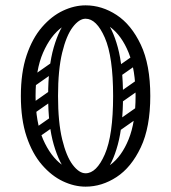

<svg xmlns="http://www.w3.org/2000/svg" viewBox="-20 -690 640 718"><path d="M300 8Q258 8 215.5 -12Q173 -32 137 -73.5Q101 -115 79.5 -179Q58 -243 58 -331Q58 -419 79.5 -483Q101 -547 137 -588.5Q173 -630 215.5 -650Q258 -670 300 -670Q361 -670 416 -634Q471 -598 506.5 -523Q542 -448 542 -331Q542 -214 506.5 -139Q471 -64 416 -28Q361 8 300 8ZM300 -42Q350 -42 392.5 -73.5Q435 -105 461 -169Q487 -233 487 -331Q487 -429 461 -493Q435 -557 392.5 -588.5Q350 -620 300 -620Q255 -620 212 -588.5Q169 -557 141 -493Q113 -429 113 -331Q113 -233 141 -169Q169 -105 212 -73.5Q255 -42 300 -42ZM300 -6Q266 -6 234 -41.5Q202 -77 181 -149Q160 -221 160 -331Q160 -441 181 -513Q202 -585 234 -620.5Q266 -656 300 -656Q338 -656 369.5 -620.5Q401 -585 420.5 -513Q440 -441 440 -331Q440 -221 420.5 -149Q401 -77 369.5 -41.5Q338 -6 300 -6ZM300 -42Q341 -42 372 -113Q403 -184 403 -331Q403 -478 372 -549Q341 -620 300 -620Q276 -620 252 -588.5Q228 -557 212.5 -493Q197 -429 197 -331Q197 -233 212.5 -169Q228 -105 252 -73.5Q276 -42 300 -42ZM109 -368Q102 -363 95.5 -365Q89 -367 84 -373Q80 -380 81 -386Q82 -392 89 -397L166 -451Q174 -457 180.5 -454Q187 -451 191 -446Q196 -439 194.5 -433Q193 -427 186 -422ZM109 -166Q102 -161 95.5 -163Q89 -165 84 -171Q80 -178 81 -184Q82 -190 89 -195L166 -249Q174 -255 180.5 -252Q187 -249 191 -244Q196 -237 194.5 -231Q193 -225 186 -220ZM109 -267Q102 -262 95.5 -264Q89 -266 84 -272Q80 -279 81 -285Q82 -291 89 -296L166 -350Q174 -356 180.5 -353Q187 -350 191 -345Q196 -338 194.5 -332Q193 -326 186 -321ZM434 -408Q427 -403 420.5 -405Q414 -407 409 -413Q405 -420 406 -426Q407 -432 414 -437L491 -491Q499 -497 505.5 -494Q512 -491 516 -486Q521 -479 519.5 -473Q518 -467 511 -462ZM434 -206Q427 -201 420.5 -203Q414 -205 409 -211Q405 -218 406 -224Q407 -230 414 -235L491 -289Q499 -295 505.5 -292Q512 -289 516 -284Q521 -277 519.5 -271Q518 -265 511 -260ZM434 -307Q427 -302 420.5 -304Q414 -306 409 -312Q405 -319 406 -325Q407 -331 414 -336L491 -390Q499 -396 505.5 -393Q512 -390 516 -385Q521 -378 519.5 -372Q518 -366 511 -361Z"/></svg>

Font: Nsibidi Libre Uzo
Style: Regular
Weight: 400
Designer: Oluwaseun Badejo
Version: Version 1.021